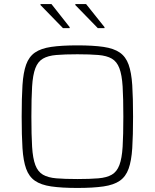

<svg xmlns="http://www.w3.org/2000/svg" viewBox="-20 -920 764 948"><path d="M362 8Q284 8 233 0.5Q182 -7 152.5 -27.5Q123 -48 109 -87Q95 -126 91 -188.5Q87 -251 87 -344Q87 -437 91 -499.5Q95 -562 109 -601Q123 -640 152.5 -660.5Q182 -681 233 -688.5Q284 -696 362 -696Q440 -696 491 -688.5Q542 -681 571.5 -660.5Q601 -640 615 -601Q629 -562 633 -499.5Q637 -437 637 -344Q637 -251 633 -188.5Q629 -126 615 -87Q601 -48 571.5 -27.5Q542 -7 491 0.5Q440 8 362 8ZM362 -36Q424 -36 465.5 -39.5Q507 -43 532 -57.5Q557 -72 569.5 -105Q582 -138 585.5 -195.5Q589 -253 589 -344Q589 -435 585.5 -492.5Q582 -550 569.5 -583Q557 -616 532 -630.5Q507 -645 465.5 -648.5Q424 -652 362 -652Q299 -652 258 -648.5Q217 -645 192 -630.5Q167 -616 154.5 -583Q142 -550 138.5 -492.5Q135 -435 135 -344Q135 -253 138.5 -195.5Q142 -138 154.5 -105Q167 -72 192 -57.5Q217 -43 258 -39.5Q299 -36 362 -36ZM496 -781H463L352 -895V-900H405L496 -786ZM324 -781H291L180 -895V-900H234L324 -786Z"/></svg>

Font: Saira Thin ExtraLight
Style: Regular
Weight: 250
Version: Version 1.101